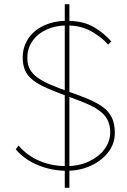

<svg xmlns="http://www.w3.org/2000/svg" viewBox="-20 -802 606 913"><path d="M55 -92 68 -110Q109 -62 167.5 -37Q226 -12 298 -12Q354 -12 401 -33.5Q448 -55 476 -91.5Q504 -128 504 -173Q504 -203 494.5 -225Q485 -247 466.5 -264Q448 -281 422.5 -294.5Q397 -308 364.5 -320.5Q332 -333 294 -347Q225 -372 179 -394.5Q133 -417 110.5 -448Q88 -479 88 -529Q88 -568 104 -600.5Q120 -633 148 -655.5Q176 -678 214.5 -690.5Q253 -703 298 -703Q376 -703 426.5 -673Q477 -643 509 -605L494 -590Q465 -624 415 -652.5Q365 -681 299 -681Q244 -681 201.5 -661.5Q159 -642 134.5 -607Q110 -572 110 -526Q110 -496 121.5 -474Q133 -452 156.5 -434.5Q180 -417 217.5 -400.5Q255 -384 307 -366Q359 -348 399.5 -331Q440 -314 468.5 -293.5Q497 -273 511.5 -243.5Q526 -214 526 -170Q526 -119 495 -78.5Q464 -38 412 -14Q360 10 297 10Q225 10 160 -17Q95 -44 55 -92ZM288 91V-359L310 -354V91ZM310 -359 288 -363V-782H310Z"/></svg>

Font: Mach Thin
Style: Regular
Weight: 250
Version: Version 1.002